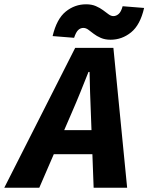

<svg xmlns="http://www.w3.org/2000/svg" viewBox="-66 -874 691 894"><path d="M-46 0 284 -651H462L526 0H370L357 -349Q355 -396 353.5 -442.5Q352 -489 351 -539H346Q327 -491 308 -444Q289 -397 268 -349L117 0ZM117 -156 143 -268H443L418 -156ZM449 -689Q423 -689 403.5 -697.5Q384 -706 370.5 -716.5Q357 -727 345.5 -735.5Q334 -744 322 -744Q309 -744 298.5 -734.5Q288 -725 279 -698L179 -706Q198 -786 240 -820Q282 -854 335 -854Q361 -854 380.5 -845.5Q400 -837 414 -826.5Q428 -816 439.5 -807.5Q451 -799 462 -799Q475 -799 486.5 -809Q498 -819 505 -845L605 -837Q587 -758 544.5 -723.5Q502 -689 449 -689Z"/></svg>

Font: Source Code Pro ExtraLight ExtraBold
Style: Italic
Weight: 800
Italic angle: -11°
Monospace: yes
Version: Version 1.016;hotconv 1.0.116;makeotfexe 2.5.65601